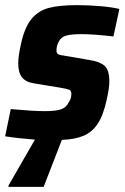

<svg xmlns="http://www.w3.org/2000/svg" viewBox="-22 -538 488 748"><path d="M207 -376Q198 -360 198 -341Q198 -330 205 -326.5Q212 -323 235 -320L328 -304Q367 -298 385.5 -281.5Q404 -265 404 -220Q404 -196 394 -151Q381 -90 359 -56.5Q337 -23 303.5 -9Q270 5 219 7L148 190H11V185L114 6Q49 1 -2 -7L20 -113Q108 -105 152 -105Q197 -105 217 -112.5Q237 -120 246 -140Q256 -153 256 -173Q256 -184 248 -188Q240 -192 215 -196L112 -213Q78 -218 63.5 -237Q49 -256 49 -291Q49 -319 60 -368Q74 -432 101 -464.5Q128 -497 169.5 -507.5Q211 -518 278 -518Q322 -518 369 -514Q416 -510 443 -503L420 -396Q341 -405 297 -405Q257 -405 236.5 -399.5Q216 -394 207 -376Z"/></svg>

Font: Saira Semi Condensed
Style: Bold Italic
Weight: 700
Width: 4
Italic angle: -12°
Designer: Hector Gatti with collaboration of the Omnibus-Type team
Foundry: Omnibus-Type
Version: Version 1.001; ttfautohint (v1.8)